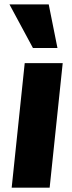

<svg xmlns="http://www.w3.org/2000/svg" viewBox="-20 -871 333 891"><path d="M132.8 -648.4H246.6L206.1 -850.6H23.9ZM34.2 0H210.4L271 -578.1H94.7Z"/></svg>

Font: Oswald
Style: Heavy
Weight: 800
Designer: Vernon Adams
Foundry: Vernon Adams
Version: 3.0; ttfautohint (v0.95.6-bc232) -l 8 -r 50 -G 200 -x 0 -w "